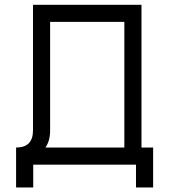

<svg xmlns="http://www.w3.org/2000/svg" viewBox="-20 -704 724 821"><path d="M52.2 -73.2Q121.1 -74.7 121.1 -146.5V-683.6H585V-73.2H634.8V97.7H561.5V0H122.1V97.7H48.8V-73.2ZM194.3 -146.5Q194.3 -101.6 174.3 -73.2H511.7V-610.4H194.3Z"/></svg>

Font: Sanitrixie
Style: Regular
Weight: 400
Designer: Jayvee D. Enaguas (Grand Chaos)
Version: Version 1.1 - 6/9/2013